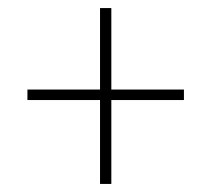

<svg xmlns="http://www.w3.org/2000/svg" viewBox="-20 -566 496 476"><path d="M228 -110H256V-318H436V-344H256V-546H228V-344H48V-318H228Z"/></svg>

Font: Source Sans Pro ExtraLight
Style: Italic
Weight: 200
Italic angle: -11°
Designer: Paul D. Hunt
Foundry: Adobe Systems Incorporated
Version: Version 3.006;hotconv 1.0.111;makeotfexe 2.5.65597